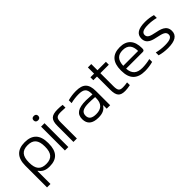

<svg xmlns="http://www.w3.org/2000/svg" viewBox="105 -1669 2848 2848"><g transform="rotate(-45 1529.5 -244.5)"><path d="M536 -244V-256C536 -422 457 -509 296 -509C136 -509 57 -422 57 -256V200H129V-72H135C170 -20 218 9 306 9C462 9 536 -76 536 -244ZM129 -247V-253C129 -385 179 -447 296 -447C413 -447 464 -385 464 -253V-247C464 -115 413 -53 296 -53C179 -53 129 -115 129 -247Z M632 -500V0H704V-500ZM619 -642C619 -615 636 -597 667 -597C699 -597 715 -614 716 -642V-644C716 -672 699 -689 667 -689C636 -689 619 -672 619 -644Z M997 -447C1019 -447 1058 -445 1087 -443V-502C1054 -507 1021 -509 987 -509C853 -509 811 -464 811 -334V0H883V-334C883 -427 906 -447 997 -447Z M1371 -509C1312 -509 1255 -501 1199 -486V-426C1254 -440 1312 -447 1363 -447C1467 -447 1509 -416 1509 -314V-299C1447 -303 1403 -305 1379 -305C1210 -305 1141 -255 1141 -148C1141 -44 1205 9 1331 9C1416 9 1469 -16 1504 -71H1509V0H1581V-296C1581 -449 1519 -509 1371 -509ZM1213 -148C1213 -220 1263 -249 1382 -249C1413 -249 1463 -247 1509 -243V-220C1509 -108 1452 -52 1343 -52C1251 -52 1213 -86 1213 -148Z M1904 -53C1837 -53 1815 -73 1815 -168V-439H1992V-500H1815V-630H1744V-500H1667V-439H1744V-165C1744 -34 1783 9 1890 9C1926 9 1953 4 1998 -4V-62C1962 -56 1932 -53 1904 -53Z M2515 -265C2515 -422 2440 -509 2290 -509C2135 -509 2059 -422 2059 -256V-244C2059 -77 2139 9 2307 9C2360 9 2421 1 2476 -14V-74C2429 -61 2361 -53 2312 -53C2196 -53 2140 -104 2132 -216H2480C2508 -216 2515 -229 2515 -265ZM2132 -276C2137 -392 2186 -447 2290 -447C2395 -447 2443 -388 2444 -276Z M2799 -219C2879 -202 2938 -187 2938 -128C2938 -77 2892 -53 2786 -53C2727 -53 2668 -60 2613 -75V-15C2668 1 2727 9 2789 9C2934 9 3010 -35 3010 -131C3010 -249 2901 -269 2809 -288C2745 -302 2679 -315 2679 -374C2679 -423 2720 -447 2823 -447C2878 -447 2933 -440 2986 -426V-486C2934 -501 2879 -509 2821 -509C2677 -509 2607 -465 2607 -371C2607 -254 2717 -237 2799 -219Z"/></g></svg>

Font: LT Wave Text Light
Style: Regular
Weight: 300
Designer: Daniel Lyons
Version: Version 2.5 (Glyphs App)